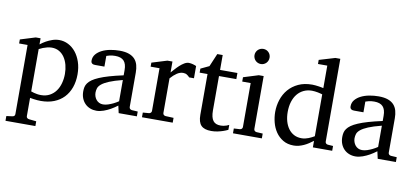

<svg xmlns="http://www.w3.org/2000/svg" viewBox="-82 -1029 3339 1538"><g transform="rotate(10 1587.5 -259.5)"><path d="M424.8 -233.9Q424.8 -272.5 415.8 -306.9Q406.7 -341.3 389.2 -367.4Q371.6 -393.6 345.5 -408.7Q319.3 -423.8 285.2 -423.8Q266.1 -423.8 247.8 -418.9Q229.5 -414.1 215.3 -408.7Q198.7 -402.3 183.1 -394V-49.8Q194.8 -45.4 208 -42Q219.2 -39.1 233.9 -36.6Q248.5 -34.2 264.2 -34.2Q305.2 -34.2 335.4 -50.8Q365.7 -67.4 385.5 -95Q405.3 -122.6 415 -158.7Q424.8 -194.8 424.8 -233.9ZM524.9 -248Q524.9 -189 507.6 -140.9Q490.2 -92.8 457.8 -58.8Q425.3 -24.9 378.2 -6.3Q331.1 12.2 272 12.2Q258.3 12.2 242.7 11Q227.1 9.8 213.9 7.8Q198.2 5.9 183.1 2.9V151.9Q183.1 161.1 189.5 166.5Q195.8 171.9 205.1 172.9L264.2 179.2V217.8H21V179.2L68.8 172.9Q78.1 171.9 84 166.5Q89.8 161.1 89.8 151.9V-411.1H21V-443.8L144 -481.9H183.1V-432.1Q204.6 -449.2 229 -462.9Q250 -474.6 277.3 -484.4Q304.7 -494.1 334 -494.1Q372.6 -494.1 407.2 -476.6Q441.9 -459 468 -426.8Q494.1 -394.5 509.5 -349.1Q524.9 -303.7 524.9 -248Z M890.1 -267.1Q822.8 -250 783.2 -233.4Q743.7 -216.8 723.4 -200Q703.1 -183.1 697.5 -165.8Q691.9 -148.4 691.9 -129.9Q691.9 -114.3 697 -99.4Q702.1 -84.5 711.7 -72.8Q721.2 -61 735.1 -54Q749 -46.9 767.1 -46.9Q787.1 -46.9 808.8 -54.2Q830.6 -61.5 848.6 -70.3Q869.6 -80.6 890.1 -94.2ZM903.3 0 890.1 -59.1Q863.8 -39.1 835.9 -23.4Q823.7 -16.6 810.1 -10.3Q796.4 -3.9 782 1.2Q767.6 6.3 752.7 9.3Q737.8 12.2 723.1 12.2Q695.8 12.2 672.1 2.9Q648.4 -6.3 630.9 -23.9Q613.3 -41.5 603.3 -66.4Q593.3 -91.3 593.3 -123Q593.3 -141.6 596.9 -158.2Q600.6 -174.8 611.8 -190.4Q623 -206.1 643.3 -220.5Q663.6 -234.9 696.5 -249Q729.5 -263.2 777.1 -277.1Q824.7 -291 890.1 -305.2V-348.1Q890.1 -398.4 867.7 -422.6Q845.2 -446.8 796.9 -446.8Q770.5 -446.8 752 -441.9Q733.4 -437 726.1 -434.1V-347.2H653.3Q646.5 -347.2 639.9 -348.1Q633.3 -349.1 627.9 -352.3Q622.6 -355.5 619.4 -361.1Q616.2 -366.7 616.2 -376Q616.2 -406.7 634.8 -429Q653.3 -451.2 683.1 -465.8Q712.9 -480.5 750 -487.3Q787.1 -494.1 824.2 -494.1Q870.6 -494.1 901.1 -482.9Q931.6 -471.7 949.5 -451.7Q967.3 -431.6 974.6 -404.3Q981.9 -377 981.9 -344.2V-64Q981.9 -54.7 988 -48.8Q994.1 -43 1002.9 -42L1051.3 -39.1V0Z M1409.7 -379.9Q1399.9 -391.1 1387.2 -399.2Q1374.5 -407.2 1356 -407.2Q1331.5 -407.2 1306.6 -390.9Q1281.7 -374.5 1255.9 -345.2V-64Q1255.9 -54.7 1261.7 -48.8Q1267.6 -43 1276.9 -42L1342.8 -39.1V0H1092.8V-38.1L1142.1 -42Q1150.9 -43 1157 -48.8Q1163.1 -54.7 1163.1 -64V-411.1H1090.8V-443.8L1214.8 -481.9H1255.9V-393.1Q1266.6 -404.8 1282 -422.1Q1297.4 -439.5 1314.9 -455.6Q1332.5 -471.7 1351.3 -482.9Q1370.1 -494.1 1387.7 -494.1Q1395.5 -494.1 1404.3 -492.7Q1413.1 -491.2 1421.4 -489Q1429.7 -486.8 1436.8 -484.1Q1443.8 -481.4 1448.7 -479V-379.9Z M1792 -21Q1773.4 -11.7 1751.5 -4.4Q1732.9 2 1708.5 7.1Q1684.1 12.2 1657.2 12.2Q1600.6 12.2 1575.2 -14.2Q1549.8 -40.5 1549.8 -100.1V-432.1H1485.8V-464.8L1554.2 -497.1L1599.1 -603H1643.1V-481.9H1784.2V-432.1H1643.1V-152.8Q1643.1 -123 1648.2 -102.3Q1653.3 -81.5 1663.3 -68.6Q1673.3 -55.7 1688.2 -49.8Q1703.1 -43.9 1723.1 -43.9Q1737.8 -43.9 1750.2 -46.4Q1762.7 -48.8 1772 -52.2Q1782.7 -56.2 1792 -61Z M1833 0V-39.1L1881.8 -42Q1891.1 -43 1897 -48.8Q1902.8 -54.7 1902.8 -64V-420.9H1834V-456.1L1956.1 -494.1H1995.6V-64Q1995.6 -54.7 2001.7 -48.8Q2007.8 -43 2016.6 -42L2067.9 -39.1V0ZM2016.6 -647Q2016.6 -634.3 2012 -622.8Q2007.3 -611.3 1999 -603Q1990.7 -594.7 1979.7 -589.8Q1968.8 -585 1956.1 -585Q1943.4 -585 1931.9 -589.8Q1920.4 -594.7 1912.1 -603Q1903.8 -611.3 1898.9 -622.8Q1894 -634.3 1894 -647Q1894 -659.7 1898.9 -670.9Q1903.8 -682.1 1912.1 -690.4Q1920.4 -698.7 1931.9 -703.4Q1943.4 -708 1956.1 -708Q1968.8 -708 1979.7 -703.4Q1990.7 -698.7 1999 -690.4Q2007.3 -682.1 2012 -670.9Q2016.6 -659.7 2016.6 -647Z M2482.9 -431.2Q2476.6 -433.1 2466.6 -435.8Q2456.5 -438.5 2445.1 -440.7Q2433.6 -442.9 2421.1 -444.3Q2408.7 -445.8 2397.9 -445.8Q2360.8 -445.8 2330.6 -431.4Q2300.3 -417 2279.1 -390.9Q2257.8 -364.7 2246.3 -327.6Q2234.9 -290.5 2234.9 -245.1Q2234.9 -204.1 2244.6 -169.7Q2254.4 -135.3 2272.9 -109.9Q2291.5 -84.5 2318.4 -70.3Q2345.2 -56.2 2379.9 -56.2Q2395 -56.2 2409.2 -59.3Q2423.3 -62.5 2436.5 -67.6Q2449.7 -72.8 2461.4 -78.9Q2473.1 -85 2482.9 -90.8ZM2482.9 0V-53.2Q2465.8 -40 2447.5 -28.1Q2429.2 -16.1 2409.9 -7.3Q2390.6 1.5 2370.4 6.8Q2350.1 12.2 2328.1 12.2Q2277.8 12.2 2241.5 -9.5Q2205.1 -31.2 2181.6 -65.7Q2158.2 -100.1 2147.2 -142.8Q2136.2 -185.5 2136.2 -228Q2136.2 -278.8 2151.9 -326.9Q2167.5 -375 2199.2 -412.1Q2231 -449.2 2278.8 -471.7Q2326.7 -494.1 2391.1 -494.1Q2402.8 -494.1 2416.5 -492.7Q2430.2 -491.2 2443.1 -489.5Q2456.1 -487.8 2466.6 -485.6Q2477.1 -483.4 2482.9 -481.9V-665H2407.2V-698.2L2536.1 -736.8H2576.2V-64Q2576.2 -54.7 2582 -48.8Q2587.9 -43 2597.2 -42L2640.1 -39.1V0Z M2997.1 -267.1Q2929.7 -250 2890.1 -233.4Q2850.6 -216.8 2830.3 -200Q2810.1 -183.1 2804.4 -165.8Q2798.8 -148.4 2798.8 -129.9Q2798.8 -114.3 2804 -99.4Q2809.1 -84.5 2818.6 -72.8Q2828.1 -61 2842 -54Q2856 -46.9 2874 -46.9Q2894 -46.9 2915.8 -54.2Q2937.5 -61.5 2955.6 -70.3Q2976.6 -80.6 2997.1 -94.2ZM3010.3 0 2997.1 -59.1Q2970.7 -39.1 2942.9 -23.4Q2930.7 -16.6 2917 -10.3Q2903.3 -3.9 2888.9 1.2Q2874.5 6.3 2859.6 9.3Q2844.7 12.2 2830.1 12.2Q2802.7 12.2 2779.1 2.9Q2755.4 -6.3 2737.8 -23.9Q2720.2 -41.5 2710.2 -66.4Q2700.2 -91.3 2700.2 -123Q2700.2 -141.6 2703.9 -158.2Q2707.5 -174.8 2718.8 -190.4Q2730 -206.1 2750.2 -220.5Q2770.5 -234.9 2803.5 -249Q2836.4 -263.2 2884 -277.1Q2931.6 -291 2997.1 -305.2V-348.1Q2997.1 -398.4 2974.6 -422.6Q2952.1 -446.8 2903.8 -446.8Q2877.4 -446.8 2858.9 -441.9Q2840.3 -437 2833 -434.1V-347.2H2760.3Q2753.4 -347.2 2746.8 -348.1Q2740.2 -349.1 2734.9 -352.3Q2729.5 -355.5 2726.3 -361.1Q2723.1 -366.7 2723.1 -376Q2723.1 -406.7 2741.7 -429Q2760.3 -451.2 2790 -465.8Q2819.8 -480.5 2856.9 -487.3Q2894 -494.1 2931.2 -494.1Q2977.5 -494.1 3008.1 -482.9Q3038.6 -471.7 3056.4 -451.7Q3074.2 -431.6 3081.5 -404.3Q3088.9 -377 3088.9 -344.2V-64Q3088.9 -54.7 3095 -48.8Q3101.1 -43 3109.9 -42L3158.2 -39.1V0Z"/></g></svg>

Font: BabelStone Ogham Pictish
Style: Regular
Weight: 400
Designer: Andrew West
Foundry: BabelStone
Version: Version 1.02 March 14, 2022